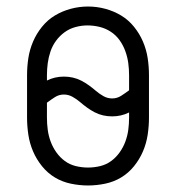

<svg xmlns="http://www.w3.org/2000/svg" viewBox="-20 -561 540 589"><path d="M250 8Q224 8 197.5 2.5Q171 -3 148.5 -16.5Q126 -30 109 -51Q92 -72 81.5 -96.5Q71 -121 67 -147.5Q63 -174 63 -200V-330Q63 -357 67 -383Q71 -409 81.5 -433.5Q92 -458 109 -479Q126 -500 148.5 -513.5Q171 -527 197 -534Q223 -541 250 -541Q277 -541 303 -534Q329 -527 351.5 -513.5Q374 -500 391 -479Q408 -458 418.5 -433.5Q429 -409 433 -383Q437 -357 437 -330V-200Q437 -174 433 -147.5Q429 -121 418.5 -96.5Q408 -72 391 -51Q374 -30 351.5 -16.5Q329 -3 302.5 2.5Q276 8 250 8ZM324 -259Q339 -259 351.5 -267Q364 -275 376 -284V-330Q376 -349 373.5 -367.5Q371 -386 364.5 -404Q358 -422 347 -437.5Q336 -453 320 -463.5Q304 -474 285.5 -478.5Q267 -483 248 -483Q230 -483 211.5 -478Q193 -473 178 -462Q163 -451 152 -436Q141 -421 135 -403.5Q129 -386 126.5 -367.5Q124 -349 124 -330V-314Q136 -320 149 -323Q162 -326 176 -326Q190 -326 203.5 -323Q217 -320 229.5 -313.5Q242 -307 253 -299Q264 -291 274.5 -282Q285 -273 297.5 -266Q310 -259 324 -259ZM250 -47Q269 -47 287.5 -51.5Q306 -56 321 -67Q336 -78 347 -93.5Q358 -109 364.5 -126.5Q371 -144 373.5 -162.5Q376 -181 376 -200V-216Q364 -210 351 -207Q338 -204 324 -204Q310 -204 296.5 -207Q283 -210 270.5 -216.5Q258 -223 247 -231Q236 -239 225.5 -248Q215 -257 202.5 -264Q190 -271 176 -271Q161 -271 148.5 -263Q136 -255 124 -246V-200Q124 -181 126.5 -162.5Q129 -144 135.5 -126.5Q142 -109 153 -93.5Q164 -78 179 -67Q194 -56 212.5 -51.5Q231 -47 250 -47Z"/></svg>

Font: Iosevka Slab Light
Style: Regular
Weight: 300
Monospace: yes
Designer: Belleve Invis
Foundry: Belleve Invis
Version: Version 11.1.0; ttfautohint (v1.8.3)